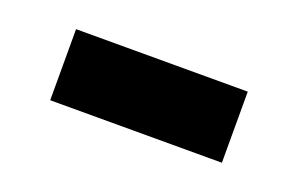

<svg xmlns="http://www.w3.org/2000/svg" viewBox="-34 -464 467 298"><g transform="rotate(20 200.0 -314.5)"><path d="M339 -255.4H55.4V-372.8H339Z"/></g></svg>

Font: Vazir FD
Style: Bold
Weight: 700
Foundry: DejaVu fonts team - Redesigned by Saber Rastikerdar
Version: Version 21.10;October 20, 2019;FontCreator 12.0.0.2547 64-bi